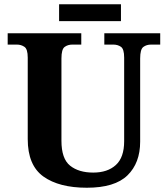

<svg xmlns="http://www.w3.org/2000/svg" viewBox="-20 -870 787 900"><path d="M387 10Q257 10 183.5 -42.5Q110 -95 110 -218V-600Q110 -640 94.5 -650.5Q79 -661 59 -661H16V-714H361V-661H319Q298 -661 283 -650Q268 -639 268 -596V-210Q268 -126 308.5 -93.5Q349 -61 417 -61Q484 -61 523 -96.5Q562 -132 562 -208V-600Q562 -640 547 -650.5Q532 -661 511 -661H469V-714H731V-661H688Q667 -661 652 -650Q637 -639 637 -596V-206Q637 -106 577.5 -48Q518 10 387 10ZM257 -771V-850H547V-771Z"/></svg>

Font: Noto Serif Tamil
Style: Bold Italic
Weight: 700
Italic angle: -12°
Designer: Indian Type Foundry, Tom Grace, and the Monotype Design Team
Foundry: Monotype Imaging Inc.
Version: Version 2.003; ttfautohint (v1.8.4.7-5d5b)